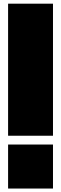

<svg xmlns="http://www.w3.org/2000/svg" viewBox="-20 -997 339 1065"><path d="M273.9 -195.3V48.8H24.9V-195.3ZM24.9 -244.1V-976.6H273.9V-244.1Z"/></svg>

Font: Wilelessous
Style: Regular
Weight: 400
Designer: Kristopher Martin
Foundry: Kristopher Martin
Version: Version 1.0; ttfautohint (v1.8.4.7-5d5b)